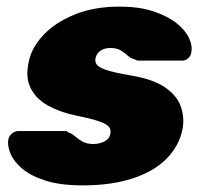

<svg xmlns="http://www.w3.org/2000/svg" viewBox="-20 -550 612 580"><path d="M230 10Q162 10 117 -4.5Q72 -19 46.5 -41Q21 -63 11.5 -86.5Q2 -110 5 -128Q7 -139 16 -146.5Q25 -154 34 -154H178Q180 -154 181.5 -153.5Q183 -153 185 -151Q197 -147 207 -138Q217 -129 230 -122Q243 -115 262 -115Q280 -115 295 -122.5Q310 -130 313 -144Q316 -156 310.5 -165Q305 -174 282 -182.5Q259 -191 209 -201Q162 -211 126 -230.5Q90 -250 73 -283Q56 -316 67 -364Q75 -405 110 -443Q145 -481 204 -505.5Q263 -530 341 -530Q400 -530 442.5 -516Q485 -502 512 -481Q539 -460 550.5 -436Q562 -412 558 -393Q557 -382 549 -374.5Q541 -367 532 -367H400Q397 -367 394 -367.5Q391 -368 389 -370Q376 -373 366.5 -381.5Q357 -390 345 -397.5Q333 -405 313 -405Q296 -405 284 -397Q272 -389 269 -376Q266 -365 271.5 -356Q277 -347 300 -339Q323 -331 375 -322Q443 -311 479.5 -285.5Q516 -260 527 -226Q538 -192 531 -158Q520 -107 481.5 -69Q443 -31 379 -10.5Q315 10 230 10Z"/></svg>

Font: Rubik Light ExtraBold
Style: Italic
Weight: 800
Italic angle: -12°
Version: Version 2.104